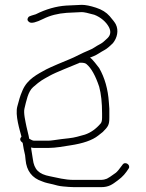

<svg xmlns="http://www.w3.org/2000/svg" viewBox="-20 -635 603 793"><path d="M317.6 -615C332.9 -615 352.6 -611.1 376.5 -603.3C400.5 -595.6 419.3 -583.9 432.8 -568.4C446.2 -552.9 454.8 -541.6 458.3 -534.6C471 -509.1 464.2 -479 446.6 -457C432 -442.5 420.2 -432.8 411.2 -428.1C395.2 -419.8 382.3 -409.3 366.6 -403L351.6 -397C361.7 -391.9 383 -361.9 389.6 -354C412.7 -313.6 426 -266.6 429.6 -213C430.2 -203 430.9 -194 431.6 -186V-149C431.6 -119.2 426.8 -112.2 404.6 -90C398.6 -85.3 392.2 -80.3 385.6 -75C361.9 -56 323.2 -42.5 269.6 -34.5C243.9 -30.6 209.7 -24 180.6 -24H120.6C116.6 -24 112.6 -24.7 108.6 -26C108.6 -16.9 111.5 -8.2 112.6 3L115.6 22C121 65.7 140.5 84.3 186.1 93C216.3 98.8 247.1 108 284.6 108H398.3C405.5 108 413.2 106.3 421.6 103C426.5 101 438.7 92.9 458.1 78.8C463.8 74.6 472.9 63.7 485.6 46C496.2 28.8 520.9 46.3 511.6 60.7C498.6 80.7 488.2 94.1 466.1 110.3C443.8 126.8 430.2 138 396.6 138H307.8C286.3 138 271.7 137.7 264.1 137C249.4 135.7 230.6 134.8 218.1 131.5L199.1 126.5C182.5 122.2 169.8 121 153.6 114C112.4 100.3 89.7 70.6 85.6 25L83.6 6C79.8 -10.9 75.7 -28.3 73.6 -45C62.5 -53.3 60.5 -61.3 67.6 -69C67.6 -69.7 67.9 -70.3 68.6 -71C62.1 -96.8 41.3 -159.5 51.8 -196.4C59.9 -224.8 60.9 -233.7 73.4 -262.5C93.4 -308.8 135.1 -328.5 170.8 -348.4C182.3 -354.8 254.4 -385.6 267.6 -390.5C286.4 -397.6 322.5 -417.6 343.1 -425.5C367.3 -434.8 373.6 -443 393.6 -453C401.6 -457 411.9 -465.3 424.6 -478C437.3 -490.8 438.9 -506 429.4 -523.8C418.5 -544 396.9 -563.5 369.6 -574C343.9 -581.3 326.6 -585 317.6 -585L255.6 -582C219 -579.4 186.7 -571.1 158.6 -557C129.2 -542.3 110.1 -537.7 101.4 -543.3C92.7 -548.8 91.3 -555.7 97.1 -564C101 -569.7 121 -573.2 127.6 -576C170 -597.2 212 -609.2 253.6 -612ZM307.6 -376V-375C279 -362.5 211.6 -337.3 183.1 -321C155.3 -305.1 149.2 -303.6 116.6 -275C95.6 -256.6 88.9 -218.5 81.1 -187.1C76.4 -168.4 85.1 -133.7 89.1 -113C92.4 -95.8 97.9 -79.6 100.6 -62C109.4 -56.7 116.1 -54 120.6 -54H180.6C185.2 -54 192.2 -54.7 201.6 -56C224.3 -59.3 243.3 -61.9 264.6 -64C288.9 -66.4 309.8 -73.3 330.6 -79C354.8 -87.1 376.7 -102.6 396.1 -125.5C399.7 -129.8 401.6 -137.7 401.6 -149V-166C401.6 -210.7 397.6 -247.7 389.6 -277C374.2 -323 356.7 -354.2 336.9 -370.5C332.4 -374.2 325 -376 314.6 -376Z"/></svg>

Font: MewTooHand
Style: Reversed
Weight: 400
Designer: Mew Too, Robert Jablonski
Version: Version 0.77